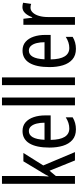

<svg xmlns="http://www.w3.org/2000/svg" viewBox="574 -1440 810 1999"><g transform="rotate(-90 979.5 -441.0)"><path d="M146 -449Q146 -421 144.5 -394.5Q143 -368 141 -342H145Q153 -359 161.5 -374.5Q170 -390 179 -404L299 -603H386L256 -396L395 -66H308L201 -331L146 -265V-66H65V-826H146Z M614 -612Q669 -612 705 -580.5Q741 -549 759 -495.5Q777 -442 777 -375V-319H522Q525 -125 641 -125Q670 -125 698.5 -134Q727 -143 757 -162V-90Q701 -56 632 -56Q564 -56 522 -92.5Q480 -129 461 -191Q442 -253 442 -331Q442 -468 485.5 -540Q529 -612 614 -612ZM614 -546Q573 -546 550 -506Q527 -466 523 -383H701Q701 -427 692 -464Q683 -501 663.5 -523.5Q644 -546 614 -546Z M963 -66H882V-826H963Z M1173 -66H1092V-826H1173Z M1452 -612Q1507 -612 1543 -580.5Q1579 -549 1597 -495.5Q1615 -442 1615 -375V-319H1360Q1363 -125 1479 -125Q1508 -125 1536.5 -134Q1565 -143 1595 -162V-90Q1539 -56 1470 -56Q1402 -56 1360 -92.5Q1318 -129 1299 -191Q1280 -253 1280 -331Q1280 -468 1323.5 -540Q1367 -612 1452 -612ZM1452 -546Q1411 -546 1388 -506Q1365 -466 1361 -383H1539Q1539 -427 1530 -464Q1521 -501 1501.5 -523.5Q1482 -546 1452 -546Z M1904 -613Q1928 -613 1950 -606L1938 -522Q1921 -529 1898 -529Q1870 -529 1847.5 -505Q1825 -481 1813 -440Q1801 -399 1801 -346V-66H1720V-603H1783L1794 -511H1799Q1816 -558 1842.5 -585.5Q1869 -613 1904 -613Z"/></g></svg>

Font: Noto Sans Malayalam UI ExtraCondensed
Style: Regular
Weight: 400
Width: 2
Designer: Jelle Bosma - Monotype Design Team
Foundry: Monotype Imaging Inc.
Version: Version 2.104; ttfautohint (v1.8.4.7-5d5b)